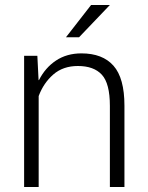

<svg xmlns="http://www.w3.org/2000/svg" viewBox="-20 -753 597 773"><path d="M130.4 -528.3 135.3 -430.7 136.7 -430.2Q162.1 -480.5 205.6 -509.3Q249 -538.1 307.6 -538.1Q393.1 -538.1 437 -488.3Q481 -438.5 481 -327.6V0H422.4V-326.7Q422.4 -417 390.1 -452.1Q357.9 -487.3 293.5 -487.3Q233.9 -487.3 194.6 -453.1Q155.3 -418.9 135.7 -366.2V0H77.1V-528.3ZM346.7 -732.9H422.4L298.3 -603H245.6Z"/></svg>

Font: Franko
Style: Light
Weight: 300
Designer: Google
Version: Version 1.200310; 2013